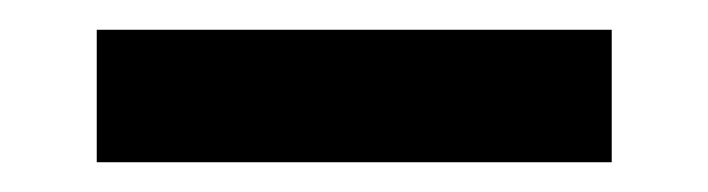

<svg xmlns="http://www.w3.org/2000/svg" viewBox="-20 -732 476 129"><path d="M45 -623V-712H391V-623Z"/></svg>

Font: REM Medium Medium
Style: Regular
Weight: 500
Version: Version 1.005;gftools[0.9.28]